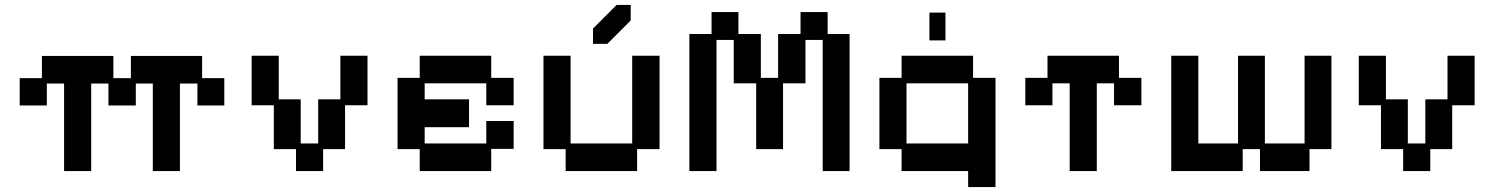

<svg xmlns="http://www.w3.org/2000/svg" viewBox="-20 -682 6065 779"><path d="M240 12V-343H170V-254H60V-365H150V-455H440V-365H511V-455H800V-365H890V-254H781V-343H710V12H600V-343H531V-254H420V-343H350V12Z M1181 12V-77H1091V-255H1001V-456H1111V-279H1200V-100H1271V-279H1361V-456H1471V-255H1380V-77H1291V12Z M1683 12V-77H1593V-366H1683V-456H1973V-366H2064V-255H1953V-344H1703V-279H1883V-166H1703V-100H1953V-191H2064V-78H1973V12Z M2275 12V-77H2185V-456H2295V-100H2545V-456H2656V-77H2565V12ZM2386 -504V-566L2482 -662H2539V-599L2444 -504Z M2777 12V-544H2867V-633H2976V-544H3067V-366H3137V-544H3228V-633H3338V-544H3427V12H3318V-520H3248V-344H3157V-77H3048V-344H2957V-520H2887V12Z M3908 77V12H3638V-77H3548V-366H3638V-456H3928V-366H4019V77ZM3658 -100H3908V-344H3658ZM3751 -518V-631H3816V-518Z M4320 12V-344H4250V-255H4140V-366H4230V-456H4520V-366H4611V-255H4500V-344H4430V12Z M4732 12V-456H4842V-100H5003V-456H5112V-100H5273V-456H5382V-77H5293V12H5092V-77H5022V12Z M5673 12V-77H5583V-255H5493V-456H5603V-279H5692V-100H5763V-279H5853V-456H5963V-255H5872V-77H5783V12Z"/></svg>

Font: Pixelify Sans Medium
Style: Regular
Weight: 500
Designer: Stefie Justprince
Foundry: Typecalism Foundryline
Version: Version 1.000;February 13, 2025;FontCreator 15.0.0.3015 64-b